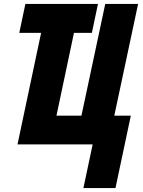

<svg xmlns="http://www.w3.org/2000/svg" viewBox="-20 -734 725 976"><path d="M404 222H567L645 -146H561L682 -714H515L394 -146H267L356 -567H447L478 -714H109L78 -567H189L69 0H451Z"/></svg>

Font: Noto Sans ExtraCondensed Black
Style: Italic
Weight: 900
Width: 2
Italic angle: -12°
Designer: Monotype Design Team
Foundry: Monotype Imaging Inc.
Version: Version 2.013